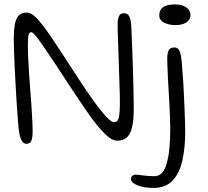

<svg xmlns="http://www.w3.org/2000/svg" viewBox="-20 -644 965 892"><path d="M102.5 24Q90 24 82.2 11.5Q74.5 -1 70 -23.5Q67.5 -36 64.5 -68.2Q61.5 -100.5 58.8 -144.8Q56 -189 53.2 -237.2Q50.5 -285.5 48.2 -330.8Q46 -376 45 -410.8Q44 -445.5 44 -461Q44 -501.5 48.8 -529.2Q53.5 -557 66.5 -571.2Q79.5 -585.5 104.5 -585.5Q125.5 -585.5 151 -559Q176.5 -532.5 215.5 -475.2Q254.5 -418 314 -325.5Q398 -194.5 444.8 -135.5Q491.5 -76.5 509 -76.5Q518.5 -76.5 524.5 -82.2Q530.5 -88 533.5 -106Q536.5 -124 537 -160.5Q537.5 -176 536.5 -207.8Q535.5 -239.5 534.2 -280Q533 -320.5 531.5 -362.8Q530 -405 528.8 -442.2Q527.5 -479.5 526.8 -505.2Q526 -531 526.5 -537.5Q528.5 -564 535.2 -573.2Q542 -582.5 555.5 -582.5Q563.5 -582.5 569.8 -579.2Q576 -576 580 -569Q584 -562 586.5 -549.8Q589 -537.5 590 -519.5Q590.5 -507 591.8 -476.2Q593 -445.5 594.8 -404.2Q596.5 -363 597.8 -318Q599 -273 600 -230.8Q601 -188.5 601.2 -155.5Q601.5 -122.5 600.5 -105.5Q598.5 -68 590.5 -42.2Q582.5 -16.5 566.8 -3.5Q551 9.5 524.5 9.5Q498.5 9.5 464.5 -24.8Q430.5 -59 388.5 -119.2Q346.5 -179.5 296.5 -256Q265 -304.5 236.5 -347.5Q208 -390.5 185.2 -423.8Q162.5 -457 147 -475.8Q131.5 -494.5 125.5 -494.5Q116 -494.5 112.8 -482.5Q109.5 -470.5 109.5 -434Q109.5 -405 111.2 -369.5Q113 -334 115.5 -295.5Q118 -257 121.2 -218Q124.5 -179 126.8 -142.5Q129 -106 130.5 -75.2Q132 -44.5 131.5 -22Q129.5 6.5 122.8 15.2Q116 24 102.5 24ZM692.5 229Q662.5 229 639 223.2Q615.5 217.5 602 208.2Q588.5 199 588.5 188Q588.5 179.5 593.5 174.2Q598.5 169 606 167.5Q619 167 643.5 170.8Q668 174.5 698.5 174.5Q737 174.5 754 117.2Q771 60 771 -48Q771 -66 770 -92.2Q769 -118.5 767.5 -149.5Q766 -180.5 764 -213Q762 -245.5 760.5 -275.8Q759 -306 758 -331.2Q757 -356.5 757 -372Q757 -401.5 765 -412.5Q773 -423.5 789.5 -423.5Q800.5 -423.5 807 -417.5Q813.5 -411.5 817.2 -399Q821 -386.5 823.2 -366.8Q825.5 -347 827 -319.5Q829 -300.5 830.8 -271.2Q832.5 -242 834.2 -208.2Q836 -174.5 837.2 -140.8Q838.5 -107 839.5 -78.5Q840.5 -50 840.5 -33Q840.5 41 827.5 100.2Q814.5 159.5 782.5 194.2Q750.5 229 692.5 229ZM795 -527.5Q779.5 -527.5 766 -530.5Q752.5 -533.5 742 -539Q731.5 -544.5 725.8 -552.8Q720 -561 720 -571.5Q720 -591 728.8 -602.2Q737.5 -613.5 754 -618.5Q770.5 -623.5 792.5 -623.5Q807.5 -623.5 820.5 -620.5Q833.5 -617.5 843.5 -611Q853.5 -604.5 859.2 -595.2Q865 -586 865 -573Q865 -560 856.8 -549.8Q848.5 -539.5 833 -533.5Q817.5 -527.5 795 -527.5Z"/></svg>

Font: Gluten ExtraLight
Style: Regular
Weight: 250
Designer: Tyler Finck
Foundry: Etcetera Type Company
Version: Version 1.300